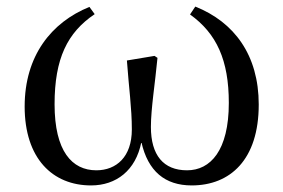

<svg xmlns="http://www.w3.org/2000/svg" viewBox="-20 -549 862 584"><path d="M257 15C333 15 393 -30 410 -117C430 -28 482 15 563 15C680 15 767 -63 767 -231C767 -382 692 -482 574 -529L558 -505C639 -447 676 -366 676 -236C676 -91 620 -31 549 -31C477 -31 439 -77 439 -163C439 -218 452 -298 459 -373L450 -379L366 -365C372 -281 381 -221 381 -155C381 -72 334 -31 273 -31C199 -31 146 -89 146 -232C146 -371 185 -450 268 -506L252 -528C136 -481 55 -379 55 -225C55 -67 140 15 257 15Z"/></svg>

Font: Source Han Serif CN Medium
Style: Regular
Weight: 500
Designer: Ryoko NISHIZUKA 西塚涼子 (kana & ideographs); Frank Grießhammer (Latin, Greek & Cyrillic); Wenlong ZHANG 张文龙 (bopomofo); San
Foundry: Adobe
Version: Version 2.002;hotconv 1.1.0;makeotfexe 2.6.0